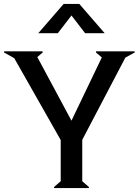

<svg xmlns="http://www.w3.org/2000/svg" viewBox="-30 -963 710 983"><path d="M335.9 -883.8 266.1 -793H166L295.9 -942.9H376L505.9 -793H405.8ZM660.2 -694.8 611.8 -668 391.1 -247.1V-35.2L425.8 -4.9L424.8 0H247.1L246.1 -4.9L280.8 -35.2V-246.1L43 -665L-9.8 -694.8L-8.8 -700.2H188L189 -694.8L161.1 -670.9L335.9 -345.2L491.2 -668.9L460.9 -694.8L461.9 -700.2H659.2Z"/></svg>

Font: Tiffany Gothic CC
Style: Regular
Weight: 400
Designer: indestructible type*
Foundry: Cowboy Collective
Version: Version 1.000